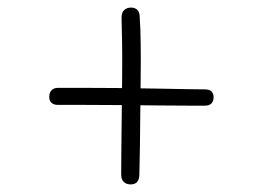

<svg xmlns="http://www.w3.org/2000/svg" viewBox="-20 -577 690 507"><path d="M348 -116Q348 -103 342 -96.5Q336 -90 325 -90Q314 -90 307 -96.5Q300 -103 300 -116Q300 -146 300.5 -187.5Q301 -229 301.5 -276Q302 -323 302.5 -370Q303 -417 302.5 -459Q302 -501 301 -531Q301 -544 308 -550.5Q315 -557 326 -557Q337 -557 343 -550.5Q349 -544 349 -531Q351 -503 351.5 -462.5Q352 -422 351.5 -375.5Q351 -329 350.5 -282Q350 -235 349.5 -192Q349 -149 348 -116ZM133 -300Q122 -300 116 -305.5Q110 -311 110 -321Q110 -332 116 -338.5Q122 -345 133 -345Q159 -345 203 -345Q247 -345 298.5 -344.5Q350 -344 397.5 -343Q445 -342 479 -341.5Q513 -341 521 -341Q533 -341 538.5 -335.5Q544 -330 544 -320Q544 -310 538.5 -304Q533 -298 521 -298Q515 -298 483 -298Q451 -298 403.5 -298.5Q356 -299 304.5 -299.5Q253 -300 207 -300Q161 -300 133 -300Z"/></svg>

Font: Playpen Sans ExtraLight
Style: Regular
Weight: 250
Designer: Laura Meseguer, Veronika Burian, José Scaglione
Foundry: TypeTogether
Version: Version 1.001